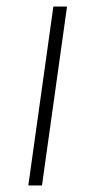

<svg xmlns="http://www.w3.org/2000/svg" viewBox="-20 -570 330 590"><path d="M144 -550H186L109 0H67Z"/></svg>

Font: Krub ExtraLight
Style: Italic
Weight: 275
Italic angle: -8°
Designer: Ekaluck Peanpanawate
Foundry: Cadson Demak Co.,Ltd.
Version: Version 1.000; ttfautohint (v1.6)